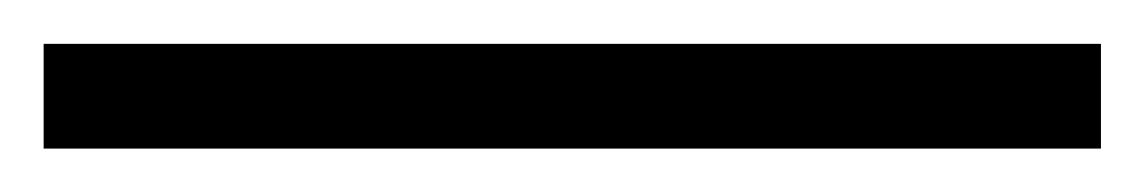

<svg xmlns="http://www.w3.org/2000/svg" viewBox="-20 53 525 88"><path d="M484.6 73.1H0V121.1H484.6Z"/></svg>

Font: GFS Goschen
Style: Italic
Weight: 400
Designer: George D. Matthiopoulos
Foundry: George D. Matthiopoulos
Version: Fontographer 4.7 9/28/09 FG4M≠0000002248